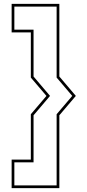

<svg xmlns="http://www.w3.org/2000/svg" viewBox="-20 -770 451 990"><path d="M272 -181 352.5 -275.5 272 -370V-736H54V-617H153V-375.5L238 -275.5L153 -175.5V67H54V186H272ZM139 -181 219.5 -275.5 139 -370V-603H40V-750H286V-375.5L371 -275.5L286 -175.5V200H40V53H139Z"/></svg>

Font: Tourney Thin
Style: Regular
Weight: 100
Designer: Tyler Finck
Foundry: Etcetera Type Co
Version: Version 1.015